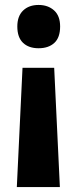

<svg xmlns="http://www.w3.org/2000/svg" viewBox="-20 -577 311 776"><path d="M223 -470Q223 -425 199.5 -403.5Q176 -382 136 -382Q96 -382 73 -404Q50 -426 50 -470Q50 -512 73.5 -534.5Q97 -557 136 -557Q174 -557 198.5 -535Q223 -513 223 -470ZM71 -303H199L222 179H48Z"/></svg>

Font: Noto Sans Devanagari Condensed ExtraBold
Style: Regular
Weight: 800
Width: 3
Designer: Jelle Bosma - Monotype Design Team
Foundry: Monotype Imaging Inc.
Version: Version 2.004; ttfautohint (v1.8.4.7-5d5b)